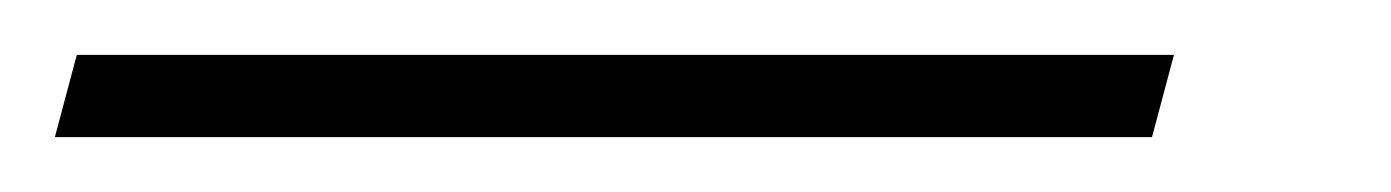

<svg xmlns="http://www.w3.org/2000/svg" viewBox="-106 20 507 70"><path d="M-78 40H322L314 70H-86Z"/></svg>

Font: Srisakdi
Style: Regular
Weight: 400
Designer: Cadson Demak Co.,Ltd.
Foundry: Cadson Demak Co.,Ltd.
Version: Version 1.000